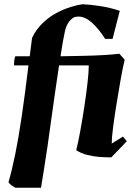

<svg xmlns="http://www.w3.org/2000/svg" viewBox="-20 -729 643 904"><path d="M53 155Q43 150 34 143.5Q25 137 20 129Q37 70 52 -4Q67 -78 82 -179Q97 -280 114 -421H46Q46 -434 47.5 -446Q49 -458 52 -464Q63 -464 80.5 -464Q98 -464 120 -464Q125 -504 131 -551Q151 -592 181.5 -621Q212 -650 246 -668Q280 -686 312.5 -696Q345 -706 368 -709Q402 -708 451 -700.5Q500 -693 544 -678L510 -546H475Q444 -595 412 -623Q380 -651 350 -651Q344 -651 338.5 -650Q333 -649 329 -648Q296 -629 285.5 -581Q275 -533 265 -464Q316 -465 367.5 -466Q419 -467 464.5 -469.5Q510 -472 542 -476L567 -448Q557 -406 547 -348.5Q537 -291 527.5 -232.5Q518 -174 512 -126Q506 -78 506 -53L559 -86L577 -64L504 12Q480 12 450 10Q420 8 390.5 0.5Q361 -7 339 -22Q348 -58 358 -112.5Q368 -167 377 -226.5Q386 -286 392 -338Q398 -390 398 -421H258Q249 -361 239.5 -295Q230 -229 221 -164Q212 -99 204 -42Q193 31 184.5 84.5Q176 138 173 155Z"/></svg>

Font: Albura ExtraBold
Style: Italic
Weight: 758
Italic angle: -7°
Designer: Mercedes Jáuregui
Foundry: Omnibus-Type Team
Version: Version 1.000; ttfautohint (v1.8.3)